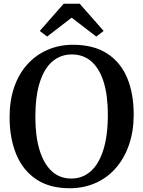

<svg xmlns="http://www.w3.org/2000/svg" viewBox="-20 -990 762 1021"><path d="M355 11Q245.5 12 173.5 -36Q101.5 -84 66.2 -169.8Q31 -255.5 31 -367Q31 -455.5 55.5 -526.5Q80 -597.5 125.5 -647.8Q171 -698 233 -725Q295 -752 369.5 -752Q478 -751.5 549.2 -705.8Q620.5 -660 655.8 -576.8Q691 -493.5 691 -381Q691 -293.5 666.5 -221.5Q642 -149.5 597.2 -97.8Q552.5 -46 490.8 -18Q429 10 355 11ZM359.5 -40.5Q418.5 -40.5 462 -78.8Q505.5 -117 529.5 -192.8Q553.5 -268.5 553.5 -381Q553.5 -483 531.2 -554.2Q509 -625.5 466.2 -663Q423.5 -700.5 362 -700.5Q303 -700.5 259.5 -664Q216 -627.5 192 -553.5Q168 -479.5 168 -367Q168 -265 190.5 -191.8Q213 -118.5 255.5 -79.5Q298 -40.5 359.5 -40.5ZM230.5 -795.5 191.5 -825.5 318.5 -970H404L531 -825.5L492 -795.5L361 -896Z"/></svg>

Font: Merriweather 36pt SemiBold
Style: Regular
Weight: 600
Version: Version 2.100